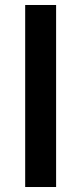

<svg xmlns="http://www.w3.org/2000/svg" viewBox="-20 -750 326 770"><path d="M81 0V-730H205V0Z"/></svg>

Font: M PLUS 2 Thin SemiBold
Style: Regular
Weight: 600
Version: Version 1.001